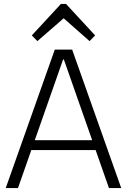

<svg xmlns="http://www.w3.org/2000/svg" viewBox="-20 -951 642 971"><path d="M257 -700H345L593 0H531L303 -650H299L71 0H9ZM125 -242H476V-192H125ZM141 -772 288 -931H314L461 -772L433 -743L290 -869H314L169 -743Z"/></svg>

Font: Pathway Extreme 8pt Thin
Style: Regular
Weight: 100
Version: Version 1.001;gftools[0.9.26]